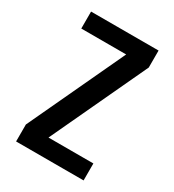

<svg xmlns="http://www.w3.org/2000/svg" viewBox="-178 -838 855 941"><g transform="rotate(30 250.0 -367.5)"><path d="M59 0V-96L313 -639H59V-735H441V-639L187 -96H441V0Z"/></g></svg>

Font: Iosevka SS18
Style: Bold
Weight: 700
Monospace: yes
Designer: Belleve Invis
Foundry: Belleve Invis
Version: Version 25.1.1; ttfautohint (v1.8.4)